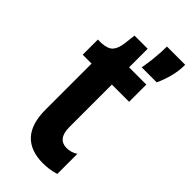

<svg xmlns="http://www.w3.org/2000/svg" viewBox="-228 -742 796 796"><g transform="rotate(45 170.0 -344.0)"><path d="M212 9Q138 9 100 -32Q62 -73 62 -157V-426H10V-515H31Q67 -517 81.5 -533.5Q96 -550 100 -585L106 -634H183V-525H284V-424H183V-175Q183 -139 197 -122Q211 -105 236 -105Q248 -105 261 -108.5Q274 -112 285 -120V-2Q265 4 247 6.5Q229 9 212 9ZM220 -562Q226 -596 228.5 -620Q231 -644 232 -662.5Q233 -681 233 -697H340Q340 -661 331 -626.5Q322 -592 308 -562Z"/></g></svg>

Font: Bricolage Grotesque 72pt SemiCondensed SemiBold
Style: Regular
Weight: 600
Width: 4
Designer: Mathieu Triay
Foundry: Atelier Triay
Version: Version 1.001;gftools[0.9.33.dev8+g029e19f]